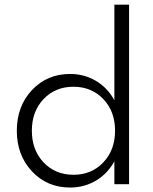

<svg xmlns="http://www.w3.org/2000/svg" viewBox="-20 -802 666 836"><path d="M285.2 14.6Q185.1 14.6 119.1 -55.9Q53.2 -126.5 53.2 -232.9Q53.2 -339.4 119.1 -409.7Q185.1 -480 285.2 -480Q346.7 -480 397.5 -450Q448.2 -419.9 478 -365.7V-781.7H542V0H478V-99.6Q448.2 -45.4 397.5 -15.4Q346.7 14.6 285.2 14.6ZM169.7 -370.6Q118.7 -316.9 118.7 -232.9Q118.7 -148.9 169.7 -95Q220.7 -41 299.8 -41Q378.9 -41 429.9 -95Q481 -148.9 481 -232.9Q481 -316.9 429.9 -370.6Q378.9 -424.3 299.8 -424.3Q220.7 -424.3 169.7 -370.6Z"/></svg>

Font: Spartan MB
Style: Regular
Weight: 400
Designer: Matt Bailey, Mirko Velimirovic
Foundry: Matt Bailey
Version: Version 1.005